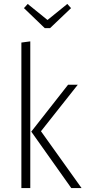

<svg xmlns="http://www.w3.org/2000/svg" viewBox="-20 -950 438 970"><path d="M133 -741V0H88V-735ZM373 -522 187 -287 392 0H340L138 -285L324 -522ZM320 -930 339 -909 233 -808H206L101 -909L120 -930L220 -849Z"/></svg>

Font: Fira Sans Extra Condensed ExtraLight
Style: Regular
Weight: 275
Width: 1
Designer: Carrois Corporate & Edenspiekermann AG
Foundry: Carrois Corporate GbR & Edenspiekermann AG
Version: Version 4.203